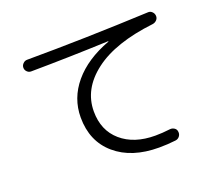

<svg xmlns="http://www.w3.org/2000/svg" viewBox="-123 -887 1246 1094"><g transform="rotate(-20 500.0 -340.0)"><path d="M128.9 -624Q115.2 -624 105 -634.3Q94.7 -644.5 94.7 -658.7Q94.7 -672.9 105.5 -683.6Q116.2 -694.3 129.9 -694.3Q476.6 -695.3 870.1 -712.9Q883.8 -713.9 894.5 -703.6Q905.3 -693.4 906.2 -678.7Q907.2 -664.1 897 -653.3Q886.7 -642.6 872.1 -640.6Q636.7 -613.3 511.7 -518.1Q386.7 -422.9 386.7 -287.1Q386.7 -171.9 463.9 -105Q541 -38.1 669.9 -38.1Q711.9 -38.1 758.8 -43.9Q773.4 -45.9 786.1 -37.6Q798.8 -29.3 799.8 -13.7Q801.8 1 792.5 13.2Q783.2 25.4 767.6 27.3Q717.8 33.2 667 33.2Q501 33.2 402.8 -51.3Q304.7 -135.7 304.7 -280.3Q304.7 -396.5 381.8 -488.3Q459 -580.1 600.6 -632.8Q601.6 -632.8 601.6 -634.8Q601.6 -635.7 599.6 -635.7Q359.4 -626 128.9 -624Z"/></g></svg>

Font: Rounded Mgen+ 1mn regular
Style: Regular
Weight: 400
Designer: [Source Han Sans]
Ryoko NISHIZUKA  (kana & ideographs); Paul D. Hunt (Latin, Greek & Cyrillic); Wenlong ZHANG  (bopomofo
Version: Version 1.059.20150602